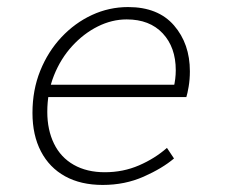

<svg xmlns="http://www.w3.org/2000/svg" viewBox="-20 -512 640 544"><path d="M271 12Q209 12 164.5 -12.5Q120 -37 96 -83Q72 -129 72 -192Q72 -257 94 -311.5Q116 -366 154 -406.5Q192 -447 240.5 -469.5Q289 -492 343 -492Q428 -492 473 -440Q518 -388 518 -310Q518 -287 514.5 -266.5Q511 -246 508 -237H106L113 -272H500L472 -264Q475 -276 476.5 -288.5Q478 -301 478 -313Q478 -378 441 -417.5Q404 -457 339 -457Q297 -457 257 -437Q217 -417 184.5 -381.5Q152 -346 133 -298.5Q114 -251 114 -195Q114 -144 133 -105Q152 -66 189 -45Q226 -24 277 -24Q329 -24 374 -43.5Q419 -63 453 -93L473 -63Q440 -35 387 -11.5Q334 12 271 12Z"/></svg>

Font: Source Code Pro ExtraLight Light
Style: Italic
Weight: 300
Italic angle: -11°
Monospace: yes
Version: Version 1.016;hotconv 1.0.116;makeotfexe 2.5.65601